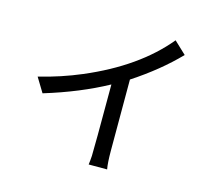

<svg xmlns="http://www.w3.org/2000/svg" viewBox="-112 -919 1223 1085"><g transform="rotate(15 500.0 -376.5)"><path d="M601 26H493Q496 5 498 -25.5Q500 -56 500 -444Q341 -357 137 -295L86 -379Q216 -411 331 -460Q626 -585 786 -779L857 -712Q748 -599 594 -498V-84Q594 -10 601 26Z"/></g></svg>

Font: LXGW 975 Gothic SC
Style: Regular
Weight: 400
Version: Version 2.01;February 25, 2021